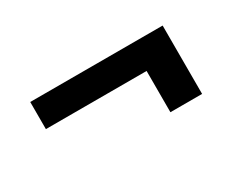

<svg xmlns="http://www.w3.org/2000/svg" viewBox="-43 -544 637 512"><g transform="rotate(-30 275.5 -288.0)"><path d="M469.2 -182.6H371.6V-309.6H61.5V-393.1H469.2Z"/></g></svg>

Font: Vazir FD-UI
Style: Bold-FD-UI
Weight: 700
Designer: Saber Rastikerdar
Foundry: Saber Rastikerdar
Version: Version 30.0.0